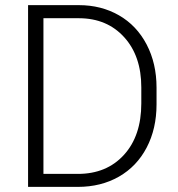

<svg xmlns="http://www.w3.org/2000/svg" viewBox="-20 -731 695 751"><path d="M89.8 0V-710.9H288.6Q376 -710.9 445.3 -671.1Q514.6 -631.3 553.5 -557.1Q592.3 -482.9 592.3 -388.2V-322.8Q592.3 -227.5 553.7 -153.8Q515.1 -80.1 445.1 -40Q375 0 284.2 0ZM149.9 -659.7V-50.8H284.7Q397 -50.8 464.8 -125.2Q532.7 -199.7 532.7 -326.7V-389.2Q532.7 -511.7 465.8 -585.4Q398.9 -659.2 289.6 -659.7Z"/></svg>

Font: Vazir Thin
Style: Thin
Weight: 100
Designer: Saber Rastikerdar
Foundry: Saber Rastikerdar
Version: Version 30.0.0